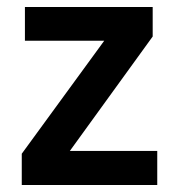

<svg xmlns="http://www.w3.org/2000/svg" viewBox="-20 -527 509 547"><path d="M415 -507V-423L179 -97H428V0H42V-89L277 -411H51V-507Z"/></svg>

Font: Hind SemiBold
Style: Regular
Weight: 600
Designer: Manushi Parikh, Satya Rajpurohit
Foundry: Indian Type Foundry
Version: Version 2.001;PS 1.0;hotconv 1.0.79;makeotf.lib2.5.61930; tt